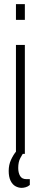

<svg xmlns="http://www.w3.org/2000/svg" viewBox="-20 -743 197 927"><path d="M57 -647V-723H100V-647ZM57 0V-526H100V0ZM85 164Q69 164 54.5 156Q40 148 31 129.5Q22 111 22 82Q22 53 33 29Q44 5 58 -12H95V-8Q88 2 78 20.5Q68 39 68 68Q68 91 77 106.5Q86 122 108 122H124V150Q115 158 104 161Q93 164 85 164Z"/></svg>

Font: Archivo ExtraCondensed Thin
Style: Regular
Weight: 250
Width: 2
Designer: Hector Gatti
Foundry: Omnibus-Type
Version: Version 2.001